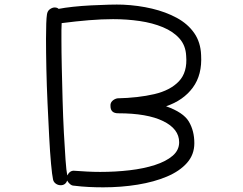

<svg xmlns="http://www.w3.org/2000/svg" viewBox="-20 -724 1040 822"><path d="M297 71Q287 71 278.5 63Q270 55 268 49Q260 69 240 69Q228 69 218.5 62Q209 55 207 44Q203 26 198.5 -23Q194 -72 190.5 -139.5Q187 -207 183.5 -282.5Q180 -358 178.5 -430Q177 -502 177 -558Q177 -596 178 -623Q179 -650 181 -662Q183 -677 193.5 -684.5Q204 -692 214 -692Q225 -692 231 -686Q256 -691 293 -695Q330 -699 370.5 -701Q411 -703 447 -704Q483 -705 507 -704Q572 -701 631 -687Q690 -673 737 -647.5Q784 -622 811.5 -582.5Q839 -543 841 -488Q846 -404 805.5 -349Q765 -294 691 -269Q765 -243 788.5 -203.5Q812 -164 812 -111Q812 -62 780.5 -26.5Q749 9 694.5 32Q640 55 569.5 66.5Q499 78 422 78Q391 78 360 76.5Q329 75 297 71ZM268 27Q279 6 297 7Q325 9 353 10.5Q381 12 409 12Q474 12 534.5 5Q595 -2 643 -17.5Q691 -33 719 -57Q747 -81 747 -115Q747 -172 678.5 -205.5Q610 -239 486 -239Q453 -239 453 -270Q452 -283 460.5 -291.5Q469 -300 482 -303Q572 -305 640.5 -321Q709 -337 746 -376Q783 -415 777 -485Q775 -529 748.5 -559Q722 -589 677.5 -607.5Q633 -626 578 -634Q523 -642 464 -642Q416 -642 361 -637.5Q306 -633 244 -625Q243 -613 243 -595Q243 -577 243 -554Q243 -503 244.5 -435.5Q246 -368 248 -295Q250 -222 253.5 -155.5Q257 -89 260.5 -40.5Q264 8 268 27Z"/></svg>

Font: Hachi Maru Pop
Style: Regular
Weight: 400
Designer: Nontynet
Foundry: Nontynet
Version: Version 1.300